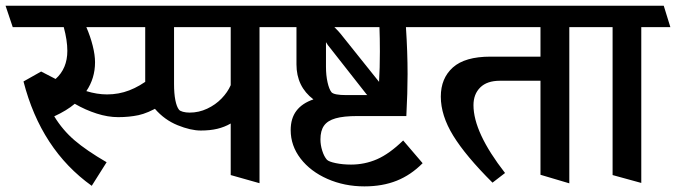

<svg xmlns="http://www.w3.org/2000/svg" viewBox="-49 -600 2394 680"><path d="M215.8 -232.4Q187.5 -208.5 143.1 -188Q172.9 -139.2 215.1 -103Q257.3 -66.9 328.6 -25.4L275.9 58.1Q96.2 -70.3 34.2 -311.5L96.7 -346.7L147.9 -320.3Q189.5 -357.4 189.5 -419.9Q189.5 -457 176.8 -503.9H-3.9L-29.3 -579.6H428.2L452.6 -503.9H256.8Q271 -471.2 279.3 -438.2Q287.6 -405.3 287.6 -379.4Q287.6 -322.8 256.8 -277.3Q294.9 -265.6 330.1 -265.6Q371.6 -265.6 408.9 -280Q446.3 -294.4 481.9 -322.3L517.6 -224.6Q474.6 -199.2 441.4 -192.1Q408.2 -185.1 369.6 -185.1Q333 -185.1 293.5 -197.8Q253.9 -210.4 215.8 -232.4Z M662.1 -137.7Q626.5 -137.7 580.1 -156.5Q533.7 -175.3 499.5 -214.8Q465.3 -254.4 465.3 -313V-503.9H399.4L374.5 -579.6H940.9L964.8 -503.9H870.1V48.8L768.1 20V-162.6Q746.1 -149.9 720.5 -143.8Q694.8 -137.7 662.1 -137.7ZM567.4 -302.2Q567.4 -269 572 -245.4Q576.7 -221.7 585 -211.4Q588.4 -207 598.9 -204.1Q609.4 -201.2 622.6 -201.2Q655.3 -201.2 684.8 -215.1Q714.4 -229 735.8 -251.2Q757.3 -273.4 768.1 -298.3V-503.9H567.4Z M1378.9 -102.5 1447.8 -22Q1406.2 20 1356 40Q1305.7 60.1 1241.7 60.1Q1170.9 60.1 1110.8 33.7Q1050.8 7.3 1015.6 -38.3Q980.5 -84 980.5 -139.2Q980.5 -180.7 1000.7 -207.5Q1021 -234.4 1061 -248Q1001 -293.5 1001 -372.1V-503.9H939.9L914.1 -579.6H1463.9L1487.3 -503.9H1388.7Q1394.5 -415.5 1394.5 -337.4Q1394.5 -272 1390.1 -189H1216.8Q1168 -189 1139.6 -180.9Q1111.3 -172.9 1098.6 -155Q1085.9 -137.2 1085.9 -106.4Q1085.9 -86.4 1092.3 -66.2Q1098.6 -45.9 1108.9 -34.2Q1115.7 -27.3 1140.4 -22.2Q1165 -17.1 1194.3 -17.1Q1242.7 -17.1 1286.4 -36.1Q1330.1 -55.2 1378.9 -102.5ZM1296.4 -417.5Q1296.4 -465.8 1294.9 -503.9H1135.3Q1151.9 -487.3 1156.7 -481L1293.5 -310.1Q1296.4 -358.4 1296.4 -417.5ZM1178.2 -263.2H1252Q1249 -265.6 1245.6 -270.5L1118.7 -432.1Q1112.3 -439 1105.5 -450.7V-363.8Q1105.5 -333 1111.1 -308.3Q1116.7 -283.7 1125 -273.4Q1133.8 -263.2 1178.2 -263.2Z M2066.4 -503.9H1967.3V49.3L1865.2 19V-314H1721.7Q1675.8 -314 1651.9 -290.3Q1627.9 -266.6 1627.9 -227.5Q1627.9 -130.9 1739.7 12.7L1695.3 46.9Q1600.6 -47.4 1556.4 -119.1Q1512.2 -190.9 1512.2 -257.8Q1512.2 -322.8 1554.9 -361.1Q1597.7 -399.4 1688 -399.4H1865.2V-503.9H1461.9L1436.5 -579.6H2041.5Z M2038.1 -503.9 2012.7 -579.6H2301.8L2325.2 -503.9H2222.2V47.9L2120.6 20V-503.9Z"/></svg>

Font: Vesper Libre Medium
Style: Regular
Weight: 500
Designer: Robert Keller & Kimya Gandhi
Foundry: Mota Italic
Version: Version 1.058